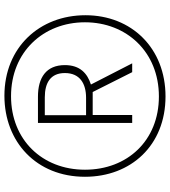

<svg xmlns="http://www.w3.org/2000/svg" viewBox="30 -792 770 870"><g transform="rotate(-90 415.0 -357.0)"><path d="M413 8C632 8 781 -146 781 -355C781 -562 636 -722 416 -722C207 -722 49 -577 49 -357C49 -149 191 8 413 8ZM413 -22C213 -22 81 -165 81 -357C81 -551 217 -692 414 -692C615 -692 749 -545 749 -357C749 -169 615 -22 413 -22ZM293 -143H329V-322H433L523 -143H563L467 -330C517 -346 555 -379 555 -448C555 -533 498 -570 412 -570H293ZM407 -352H328V-539H409C476 -539 519 -512 519 -448C519 -380 471 -352 407 -352Z"/></g></svg>

Font: Noto Sans Myanmar ExtraCondensed ExtraLight
Style: Regular
Weight: 200
Width: 2
Designer: Monotype Design Team
Foundry: Monotype Imaging Inc.
Version: Version 2.107